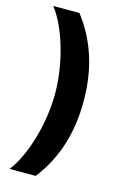

<svg xmlns="http://www.w3.org/2000/svg" viewBox="-134 -803 677 1023"><g transform="rotate(15 204.5 -291.5)"><path d="M315.3 -291.5C315.3 -468 268.8 -614.3 171.9 -740.8H27.3C101.6 -647 158 -459.5 158 -291.5C158 -123.2 101.6 64.3 27.3 158H171.9C268.8 31.6 315.3 -115.1 315.3 -291.5Z"/></g></svg>

Font: TID UI
Style: Bold
Weight: 700
Designer: The TID Project Authors
Foundry: Bakken & Bæck
Version: Version 1.001;hotconv 1.0.109;makeotfexe 2.5.65596